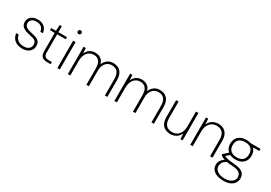

<svg xmlns="http://www.w3.org/2000/svg" viewBox="31 -1759 4300 3046"><g transform="rotate(30 2181.0 -236.0)"><path d="M246 12Q191 12 147.5 -6.5Q104 -25 77 -61.5Q50 -98 43 -153H91Q95 -114 116.5 -86Q138 -58 172 -43.5Q206 -29 247 -29Q287 -29 316 -42Q345 -55 360 -78Q375 -101 375 -130Q375 -167 359.5 -187Q344 -207 313 -217.5Q282 -228 235 -238Q199 -245 168.5 -256Q138 -267 116 -283Q94 -299 82.5 -322Q71 -345 71 -375Q71 -416 91 -447Q111 -478 148 -495.5Q185 -513 235 -513Q307 -513 354.5 -475Q402 -437 410 -363H363Q360 -412 326.5 -442Q293 -472 235 -472Q178 -472 148 -446.5Q118 -421 118 -379Q118 -355 130 -336.5Q142 -318 170 -303.5Q198 -289 244 -279Q293 -270 333.5 -256Q374 -242 398 -214.5Q422 -187 422 -135Q423 -92 401.5 -59Q380 -26 340.5 -7Q301 12 246 12Z M694 0Q654 0 626.5 -12Q599 -24 584.5 -53.5Q570 -83 570 -133V-462H483V-501H570L577 -610H615V-501H772V-462H615V-134Q615 -81 636 -60Q657 -39 707 -39H762V0Z M885 0V-501H930V0ZM908 -634Q893 -634 883 -644.5Q873 -655 873 -670Q873 -685 883.5 -694.5Q894 -704 907 -704Q922 -704 932 -694.5Q942 -685 942 -670Q942 -655 932 -644.5Q922 -634 908 -634Z M1077 0V-501H1117L1123 -405Q1147 -458 1189.5 -485.5Q1232 -513 1288 -513Q1322 -513 1354 -502Q1386 -491 1410.5 -465Q1435 -439 1448 -394Q1467 -446 1511 -479.5Q1555 -513 1617 -513Q1673 -513 1714.5 -490.5Q1756 -468 1778.5 -421Q1801 -374 1801 -298V0H1756V-296Q1756 -387 1720 -429.5Q1684 -472 1615 -472Q1573 -472 1538 -450.5Q1503 -429 1482.5 -388Q1462 -347 1462 -285V0H1417V-298Q1417 -387 1382 -429.5Q1347 -472 1284 -472Q1237 -472 1200.5 -448Q1164 -424 1143 -377.5Q1122 -331 1122 -263V0Z M1930 0V-501H1970L1976 -405Q2000 -458 2042.5 -485.5Q2085 -513 2141 -513Q2175 -513 2207 -502Q2239 -491 2263.5 -465Q2288 -439 2301 -394Q2320 -446 2364 -479.5Q2408 -513 2470 -513Q2526 -513 2567.5 -490.5Q2609 -468 2631.5 -421Q2654 -374 2654 -298V0H2609V-296Q2609 -387 2573 -429.5Q2537 -472 2468 -472Q2426 -472 2391 -450.5Q2356 -429 2335.5 -388Q2315 -347 2315 -285V0H2270V-298Q2270 -387 2235 -429.5Q2200 -472 2137 -472Q2090 -472 2053.5 -448Q2017 -424 1996 -377.5Q1975 -331 1975 -263V0Z M2959 12Q2906 12 2863 -9.5Q2820 -31 2796 -77Q2772 -123 2772 -196V-501H2817V-202Q2817 -113 2856 -71Q2895 -29 2967 -29Q3016 -29 3054 -52.5Q3092 -76 3113.5 -121.5Q3135 -167 3135 -233V-501H3180V0H3140L3135 -102Q3110 -44 3062.5 -16Q3015 12 2959 12Z M3320 0V-501H3360L3365 -398Q3391 -456 3438 -484.5Q3485 -513 3541 -513Q3596 -513 3638 -491Q3680 -469 3704 -423.5Q3728 -378 3728 -305V0H3683V-298Q3683 -387 3645 -429.5Q3607 -472 3535 -472Q3487 -472 3448.5 -448.5Q3410 -425 3387.5 -379.5Q3365 -334 3365 -267V0Z M4055 232Q3990 232 3938.5 213Q3887 194 3857.5 157.5Q3828 121 3828 69Q3828 43 3837 18.5Q3846 -6 3868 -30.5Q3890 -55 3931 -78L3971 -60Q3913 -31 3894 1Q3875 33 3875 64Q3875 104 3898.5 132.5Q3922 161 3963 176.5Q4004 192 4055 192Q4110 192 4149 176.5Q4188 161 4209.5 133.5Q4231 106 4231 70Q4231 20 4195.5 -9Q4160 -38 4068 -44Q4012 -47 3974 -53Q3936 -59 3910 -67.5Q3884 -76 3866.5 -86Q3849 -96 3834 -107V-127L3924 -206L3967 -190L3875 -112V-132Q3888 -125 3900 -118Q3912 -111 3932 -105.5Q3952 -100 3986.5 -94.5Q4021 -89 4078 -85Q4151 -80 4195 -60.5Q4239 -41 4258 -9Q4277 23 4277 67Q4277 109 4254.5 147Q4232 185 4183 208.5Q4134 232 4055 232ZM4055 -155Q3990 -155 3946.5 -179Q3903 -203 3881.5 -243.5Q3860 -284 3860 -333Q3860 -386 3881.5 -426Q3903 -466 3946.5 -489.5Q3990 -513 4055 -513Q4121 -513 4164 -489.5Q4207 -466 4228.5 -426Q4250 -386 4250 -333Q4250 -284 4228.5 -243.5Q4207 -203 4164 -179Q4121 -155 4055 -155ZM4055 -195Q4128 -195 4166 -231.5Q4204 -268 4204 -334Q4204 -404 4165 -438.5Q4126 -473 4055 -473Q3986 -473 3945.5 -438.5Q3905 -404 3905 -334Q3905 -266 3945.5 -230.5Q3986 -195 4055 -195ZM4143 -460 4125 -501H4318V-463Z"/></g></svg>

Font: DM Sans 18pt ExtraLight
Style: Regular
Weight: 250
Designer: Colophon Foundry, Jonny Pinhorn
Foundry: Colophon Foundry
Version: Version 4.004;gftools[0.9.30]